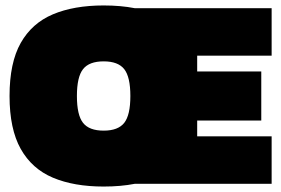

<svg xmlns="http://www.w3.org/2000/svg" viewBox="-20 -674 1031 704"><path d="M360 10Q251 10 174 -22.5Q97 -55 56 -128Q15 -201 15 -322Q15 -444 56 -516.5Q97 -589 174 -621.5Q251 -654 360 -654Q423 -654 474 -644H976V-470H703V-412H938V-232H703V-174H976V0H474Q423 10 360 10ZM360 -195Q413 -195 435.5 -223.5Q458 -252 458 -322Q458 -392 435.5 -420.5Q413 -449 360 -449Q307 -449 284.5 -420.5Q262 -392 262 -322Q262 -252 284.5 -223.5Q307 -195 360 -195Z"/></svg>

Font: Kanit Black
Style: Regular
Weight: 900
Designer: Katatrad Team
Foundry: CadsonDemak
Version: Version 2.000; ttfautohint (v1.8.3)